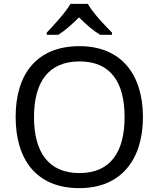

<svg xmlns="http://www.w3.org/2000/svg" viewBox="-20 -964 821 994"><path d="M435 -944H345C319 -899 259 -834 222 -795V-784H282C317 -806 353 -838 389 -874C425 -838 463 -805 498 -784H560V-795C522 -833 459 -899 435 -944ZM720 -358C720 -580 606 -725 392 -725C168 -725 61 -578 61 -359C61 -138 168 10 391 10C606 10 720 -137 720 -358ZM156 -358C156 -538 230 -646 392 -646C553 -646 625 -538 625 -358C625 -178 553 -68 391 -68C230 -68 156 -178 156 -358Z"/></svg>

Font: Noto Sans Hebrew Droid
Style: Bold
Weight: 700
Designer: Monotype Design Team
Foundry: Monotype Imaging Inc.
Version: Version 1.100